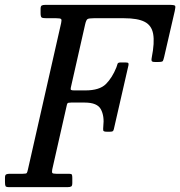

<svg xmlns="http://www.w3.org/2000/svg" viewBox="-68 -770 741 790"><path d="M-47.5 -21V-39Q-47.5 -50 -42.5 -52.5Q-37.5 -55 -27.5 -55H25.5Q40 -55 42.2 -58.2Q44.5 -61.5 47 -73L183.5 -675Q186.5 -688 183.5 -691.5Q180.5 -695 163.5 -695H124Q108.5 -695 103.8 -697.8Q99 -700.5 99 -716V-733Q99 -744.5 103.5 -747.2Q108 -750 119 -750H628.5Q650 -750 652.5 -746Q655 -742 651 -724.5L607.5 -536Q604.5 -523.5 602.2 -519.2Q600 -515 583.5 -515H569.5Q557 -515 555.8 -520Q554.5 -525 556.5 -534Q568.5 -595 562.2 -630.2Q556 -665.5 527.2 -680.2Q498.5 -695 442.5 -695H317.5Q297 -695 291.8 -691.2Q286.5 -687.5 282.5 -670.5L223.5 -410Q221.5 -402 224.5 -400Q227.5 -398 237.5 -398H283Q341.5 -398 367.8 -424.2Q394 -450.5 411 -493Q414 -500.5 415.5 -506.8Q417 -513 428 -513H448Q457.5 -513 459.8 -510.5Q462 -508 460.5 -501L400.5 -239Q399 -232 395.8 -230Q392.5 -228 383.5 -228H372Q357.5 -228 356.8 -233.5Q356 -239 357 -250Q362 -292 347.2 -320Q332.5 -348 280.5 -348H224.5Q217.5 -348 213.2 -347Q209 -346 207.5 -340L147 -73Q145 -62 147.2 -58.5Q149.5 -55 163.5 -55H216.5Q226 -55 227.8 -51.2Q229.5 -47.5 229.5 -38V-17Q229.5 -5.5 225 -2.8Q220.5 0 209.5 0H-30.5Q-43 0 -45.2 -4.2Q-47.5 -8.5 -47.5 -21Z"/></svg>

Font: Besley* Narrow
Style: Italic
Weight: 400
Width: 4
Italic angle: -13°
Designer: Owen Earl
Foundry: indestructible type*
Version: Version 3.000; ttfautohint (v1.8.3)